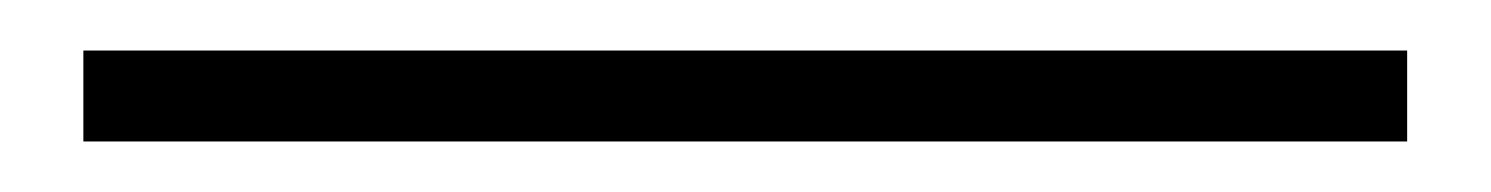

<svg xmlns="http://www.w3.org/2000/svg" viewBox="-20 70 590 76"><path d="M13 90H537V126H13Z"/></svg>

Font: Kinto Sans Thin
Style: Regular
Weight: 100
Designer: Authors: Ryoko NISHIZUKA  (kana & ideographs); Paul D. Hunt (Latin, Greek & Cyrillic); Wenlong ZHANG  (bopomofo); Sandol
Foundry: Adobe Systems Incorporated, ookami Inc.
Version: Version 0.001